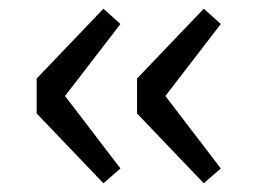

<svg xmlns="http://www.w3.org/2000/svg" viewBox="-20 -472 590 440"><path d="M64 -212 217 -52 256 -86 129 -252 256 -417 217 -452 64 -292ZM294 -212 447 -52 486 -86 359 -252 486 -417 447 -452 294 -292Z"/></svg>

Font: Codetta
Style: Regular
Weight: 400
Italic angle: -11°
Designer: Ulrich Proeller
Foundry: PROSA GmbH
Version: Version 2.00;September 29, 2018;FontCreator 11.5.0.2427 64-b